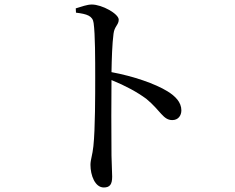

<svg xmlns="http://www.w3.org/2000/svg" viewBox="-20 -787 1040 849"><path d="M315 -750 316 -731C365 -725 390 -717 394 -685C401 -636 401 -523 401 -442C401 -370 401 -215 393 -141C389 -101 380 -81 380 -58C380 -12 400 42 439 42C466 42 476 28 476 -6C476 -22 474 -53 473 -99C472 -200 472 -355 473 -433C537 -407 586 -380 627 -350C691 -297 701 -256 742 -256C768 -256 782 -276 782 -299C782 -335 755 -362 721 -383C666 -417 570 -450 473 -468C474 -525 476 -593 482 -638C486 -671 505 -677 505 -700C505 -726 431 -767 386 -767C365 -767 342 -758 315 -750Z"/></svg>

Font: Noto Serif JP Medium
Style: Regular
Weight: 500
Designer: Ryoko NISHIZUKA 西塚涼子 (kana & ideographs); Frank Grießhammer (Latin, Greek & Cyrillic); Wenlong ZHANG 张文龙 (bopomofo); San
Foundry: Adobe
Version: Version 2.001;hotconv 1.1.0;makeotfexe 2.6.0